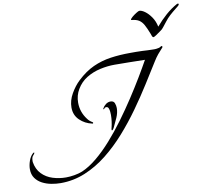

<svg xmlns="http://www.w3.org/2000/svg" viewBox="-104 -1107 1385 1271"><g transform="rotate(-10 588.5 -472.0)"><path d="M203 46Q173 46 140.5 40Q108 34 80 19.5Q52 5 34.5 -19.5Q17 -44 17 -80Q17 -106 27 -135Q37 -164 56 -181Q59 -184 63 -184Q65 -184 65 -182Q65 -177 54.5 -166Q44 -155 44 -132V-124Q52 -74 82 -43Q112 -12 155 1.5Q198 15 244 15Q270 15 300 10Q330 5 355 -5Q404 -26 455.5 -68.5Q507 -111 558.5 -169Q610 -227 658.5 -293Q707 -359 750.5 -425.5Q794 -492 830.5 -553Q867 -614 893 -661Q842 -662 790.5 -663Q739 -664 688 -664Q641 -664 591.5 -653Q542 -642 500 -616.5Q458 -591 432 -547Q408 -507 408 -458Q408 -395 447 -344Q459 -327 478 -316Q483 -314 483 -310Q483 -305 478 -305L476 -306Q428 -316 393.5 -349.5Q359 -383 359 -434Q359 -481 385 -526.5Q411 -572 444 -603Q498 -654 554 -679.5Q610 -705 672 -714Q734 -723 805 -723Q825 -723 845.5 -723Q866 -723 886 -722Q905 -721 923 -720Q941 -719 960 -719Q965 -719 971 -719Q977 -719 982 -720Q993 -722 998 -723Q1003 -724 1012 -730Q1014 -732 1016 -732Q1022 -732 1022 -726Q1022 -723 1020 -721Q1002 -702 986 -682.5Q970 -663 956 -640Q916 -576 868.5 -500.5Q821 -425 766 -348Q711 -271 648.5 -200.5Q586 -130 516 -74.5Q446 -19 367.5 13.5Q289 46 203 46ZM598 -239Q595 -239 595 -243Q595 -246 595.5 -249Q596 -252 597 -255Q608 -299 608 -341Q608 -349 607 -362Q606 -375 601.5 -386Q597 -397 586 -397Q576 -397 573.5 -391.5Q571 -386 567 -386Q565 -386 565 -388L566 -392Q574 -407 588.5 -418Q603 -429 620 -429Q641 -429 647.5 -412.5Q654 -396 654 -379Q654 -348 639.5 -315Q625 -282 611 -254Q610 -251 605.5 -245Q601 -239 598 -239ZM975 -799Q969 -799 965.5 -808.5Q962 -818 960 -824Q945 -863 932 -886.5Q919 -910 901 -921.5Q883 -933 851 -936Q848 -936 848 -937Q848 -944 861.5 -955.5Q875 -967 891 -977Q907 -987 912 -987Q928 -987 949.5 -971.5Q971 -956 990.5 -928Q1010 -900 1018 -862Q1051 -901 1088 -933.5Q1125 -966 1165 -988Q1169 -990 1172 -990Q1177 -990 1177 -985Q1177 -981 1174 -978Q1171 -975 1169 -973Q1149 -957 1129.5 -941Q1110 -925 1091 -905Q1086 -900 1074.5 -885Q1063 -870 1052.5 -857Q1042 -844 1039 -841Q1036 -838 1022 -828Q1008 -818 994 -808.5Q980 -799 975 -799Z"/></g></svg>

Font: My Soul
Style: Regular
Weight: 400
Designer: Robert E. Leuschke
Foundry: Robert E. Leuschke
Version: Version 1.010; ttfautohint (v1.8.4.7-5d5b)